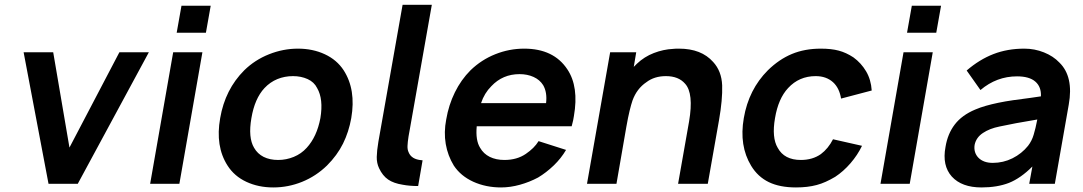

<svg xmlns="http://www.w3.org/2000/svg" viewBox="-20 -786 4632 821"><path d="M616.5 -562.5 312.5 0H187.5L81 -562.5H207.5L277 -155L490.5 -562.5Z M881 -761.5 860.5 -646H735.5L756 -761.5ZM845.5 -562.5 747 0H622L720.5 -562.5Z M953 -78Q900 -160.5 921.5 -281Q942.5 -403.5 1024.5 -485.5Q1070 -530 1130.5 -554Q1191 -578 1254 -578Q1317.5 -578 1369 -554Q1420.5 -530 1449.5 -485.5Q1503 -402.5 1482 -281Q1471.5 -222 1446.8 -172Q1422 -122 1378 -78Q1331 -32.5 1271.8 -8.5Q1212.5 15.5 1148.5 15.5Q1085 15.5 1033.5 -8.5Q982 -32.5 953 -78ZM1336 -409.5Q1323.5 -435 1295.5 -447.8Q1267.5 -460.5 1233 -460.5Q1197 -460.5 1166 -447.8Q1135 -435 1111 -409.5Q1069 -364.5 1055 -281Q1040.5 -197.5 1066.5 -154Q1081 -128.5 1107.2 -115.2Q1133.5 -102 1169.5 -102Q1204 -102 1236.2 -115.2Q1268.5 -128.5 1291.5 -154Q1335 -201.5 1350 -281Q1363.5 -362.5 1336 -409.5Z M1701.5 -765.5H1826.5L1733 -236.5L1727 -203Q1723 -177.5 1722.5 -161.8Q1722 -146 1727 -135.5Q1739 -104.5 1782.5 -101Q1783.5 -100.5 1787 -100.5L1768 9.5Q1731.5 9.5 1702.5 4Q1663.5 -2 1639.8 -18.2Q1616 -34.5 1601 -66.5Q1590.5 -88.5 1591 -115Q1591.5 -141.5 1598 -180Z M2033 -154Q2047.5 -128.5 2074.2 -115.2Q2101 -102 2137 -102Q2190.5 -102 2228.5 -128Q2246 -140 2259.8 -153.5Q2273.5 -167 2283 -182.5L2400.5 -145Q2379.5 -109 2347.8 -78.5Q2316 -48 2281 -27Q2244.5 -7.5 2203.2 4Q2162 15.5 2122.5 15.5Q2057.5 15.5 2003.5 -9Q1950 -33.5 1920.5 -78Q1894.5 -120.5 1886 -170.5Q1877.5 -220.5 1888 -275Q1898.5 -337 1925 -391Q1951.5 -445 1992 -485.5Q2038.5 -530.5 2098 -554.2Q2157.5 -578 2221.5 -578Q2347.5 -578 2406 -489.5Q2456 -415 2434 -289.5Q2433 -282.5 2430.8 -271.5Q2428.5 -260.5 2424.5 -246H2018.5Q2013 -185.5 2033 -154ZM2081 -417.5Q2051 -387.5 2037 -345H2315Q2320.5 -391 2302.5 -422Q2288 -445 2261.5 -457Q2235 -469 2201.5 -469Q2129.5 -469 2081 -417.5Z M3054.5 -272 3006.5 0H2879.5L2926.5 -266.5Q2947 -387 2909.5 -428Q2881.5 -460.5 2827.5 -460.5Q2778 -460.5 2744 -434.5Q2703 -407 2684.5 -356Q2679 -340 2672.2 -312.2Q2665.5 -284.5 2658.5 -245L2616 0H2490L2589 -562.5H2700.5L2690 -500L2703.5 -513.5Q2735 -543.5 2775.8 -559.2Q2816.5 -575 2858.5 -577Q2862.5 -577.5 2868.8 -577.8Q2875 -578 2883.5 -578Q2979 -578 3029.5 -521Q3065.5 -482 3068 -421Q3070 -360.5 3054.5 -272Z M3576.5 -364.5Q3569 -410 3542 -434.5Q3513 -460.5 3468 -460.5Q3397 -460.5 3350 -409.5Q3308 -364.5 3294 -281Q3279.5 -197.5 3305.5 -154Q3333.5 -102 3404.5 -102Q3454.5 -102 3490 -127Q3521.5 -150.5 3542 -190.5L3666 -162.5Q3647 -123 3616.8 -88Q3586.5 -53 3551.5 -30Q3530.5 -17.5 3511 -8.8Q3491.5 0 3472.5 5Q3434 15.5 3383.5 15.5Q3314.5 15.5 3267.5 -7.2Q3220.5 -30 3192 -77Q3140 -162.5 3160.5 -281Q3181.5 -403.5 3263.5 -485.5Q3311.5 -532.5 3366.2 -555.2Q3421 -578 3490 -578Q3535 -578 3566.5 -569.5Q3598.5 -561 3629.5 -540.5Q3662.5 -516.5 3683.5 -481Q3704.5 -445.5 3707.5 -399Z M4004 -761.5 3983.5 -646H3858.5L3879 -761.5ZM3968.5 -562.5 3870 0H3745L3843.5 -562.5Z M4381 0 4394.5 -74Q4344.5 -24 4294.5 -4Q4244 15.5 4177 15.5Q4092.5 15.5 4050 -31Q4008 -78 4023 -157.5Q4032 -213.5 4062.5 -253.5Q4093 -293.5 4150 -317.5Q4171 -326.5 4195.5 -333.5Q4220 -340.5 4248.8 -346.5Q4277.5 -352.5 4311.8 -357.5Q4346 -362.5 4386.5 -367.5L4431 -374Q4433 -414.5 4407.2 -437Q4381.5 -459.5 4329 -459.5Q4241.5 -459.5 4172.5 -401L4113.5 -484.5Q4168 -531.5 4228 -554.8Q4288 -578 4360 -578Q4404 -578 4444 -562Q4484 -546 4510 -518.5Q4571.5 -458.5 4550 -338.5L4490.5 0ZM4415.5 -275Q4315.5 -258.5 4254 -245Q4211.5 -236.5 4182.8 -217.2Q4154 -198 4147.5 -166.5Q4145 -150 4149.2 -136Q4153.5 -122 4163.8 -111.5Q4174 -101 4189.5 -95.2Q4205 -89.5 4225 -89.5Q4270 -89.5 4309.5 -109.2Q4349 -129 4376 -162.5Q4392.5 -184 4400 -210Q4404 -223 4407.8 -239Q4411.5 -255 4415.5 -275Z"/></svg>

Font: Russisch Sans
Style: Bold Italic
Weight: 700
Italic angle: -10°
Designer: Michael Sharanda (font) & Cristiano Sobral (main changes)
Foundry: Michael Sharanda
Version: Version 2.00;September 8, 2020;FontCreator 13.0.0.2681 64-bi